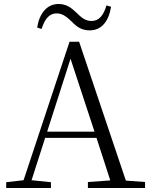

<svg xmlns="http://www.w3.org/2000/svg" viewBox="-20 -941 752 961"><path d="M166 -803 188 -796C204 -846 227 -874 263 -874C297 -874 318 -852 342 -830C363 -808 388 -789 429 -789C489 -789 524 -835 536 -907L513 -914C498 -864 476 -836 438 -836C404 -836 385 -856 361 -879C338 -901 313 -921 273 -921C215 -921 177 -874 166 -803ZM333 -647 453 -282H216ZM420 0H706V-30L610 -37L376 -732H328L98 -39L11 -29V0H235V-29L138 -39L206 -251H463L532 -38L420 -30Z"/></svg>

Font: Noto Serif KR Light
Style: Regular
Weight: 300
Designer: Ryoko NISHIZUKA 西塚涼子 (kana & ideographs); Frank Grießhammer (Latin, Greek & Cyrillic); Wenlong ZHANG 张文龙 (bopomofo); San
Foundry: Adobe
Version: Version 2.001;hotconv 1.1.0;makeotfexe 2.6.0